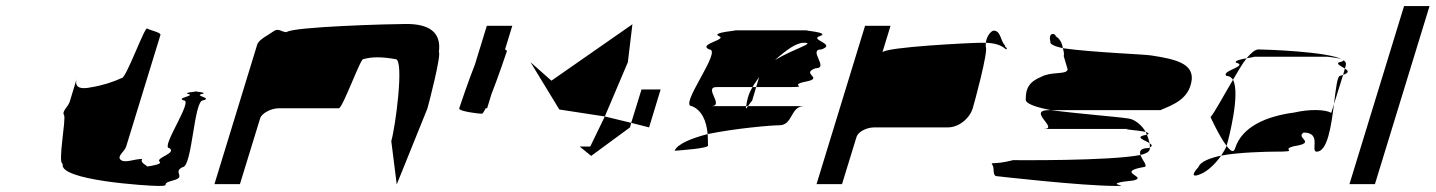

<svg xmlns="http://www.w3.org/2000/svg" viewBox="-20 -795 4733 633"><path d="M191 -416C199 -404 169 -255 187 -255C170 -200 470 -182 501 -182C549 -182 503 -188 550 -200C597 -212 547 -227 582 -244C614 -244 619 -464 649 -464C683 -472 619 -479 645 -485C664 -489 638 -492 626 -493C615 -492 585 -489 601 -485C625 -479 558 -472 586 -464C618 -464 508 -307 538 -307C565 -290 492 -275 506 -262C516 -254 484 -249 465 -246C465 -250 440 -258 449 -271C422 -271 392 -256 378 -268C364 -280 391 -295 396 -312L509 -680C511 -688 475 -695 465 -701C457 -707 396 -538 382 -538C351 -524 317 -513 279 -507C251 -501 223 -503 233 -536L210 -460C205 -443 183 -428 191 -416ZM626 -493C621 -494 619 -494 626 -494C633 -494 631 -494 626 -493Z M687 -188H771L838 -406C843 -421 873 -438 899 -438H1097C1110 -438 1170 -607 1178 -600C1206 -608 1239 -608 1284 -600C1314 -600 1283 -372 1270 -330L1288 -187L1389 -437C1394 -454 1435 -612 1427 -624C1436 -692 1390 -716 1320 -716C1271 -716 943 -707 925 -689C908 -689 898 -704 882 -692C866 -680 833 -665 828 -648Z M1494 -438C1491 -428 1558 -420 1569 -420C1571 -420 1576 -427 1581 -438H1586L1600 -484C1623 -542 1649 -620 1651 -626C1652 -628 1649 -630 1645 -632L1669 -710H1585L1546 -583C1523 -525 1496 -444 1494 -438Z M1729 -590 1798 -529 2065 -715 2050 -590 1974 -411 1824 -434ZM1891 -312 1929 -281 2057 -375 2061 -390 1974 -411 1926 -312ZM2061 -390 2095 -500H2158L2120 -375Z M2204 -298C2218 -299 2321 -306 2314 -316C2314 -329 2314 -341 2313 -353C2260 -339 2214 -321 2204 -298ZM2261 -445C2216 -445 2364 -632 2318 -632C2279 -650 2380 -664 2350 -676C2321 -689 2428 -695 2400 -695H2644C2616 -695 2721 -689 2683 -676C2646 -664 2740 -650 2688 -632C2642 -632 2715 -570 2669 -570C2617 -552 2699 -538 2637 -526C2576 -514 2650 -508 2587 -508H2473L2483 -541C2476 -530 2467 -519 2461 -508H2343C2297 -508 2371 -445 2324 -445H2440C2437 -433 2441 -437 2446 -445H2631C2585 -445 2595 -382 2549 -382C2523 -382 2406 -372 2313 -353C2309 -398 2293 -432 2261 -445ZM2446 -474C2442 -460 2441 -451 2440 -445H2446C2451 -453 2460 -464 2460 -464L2473 -508H2461C2454 -496 2449 -485 2446 -474ZM2535 -597C2598 -635 2672 -654 2630 -654C2605 -654 2572 -630 2535 -597Z M2672 -188H2756L2804 -344C2809 -360 2836 -375 2863 -375H3105C3140 -375 3176 -403 3187 -438C3192 -454 3239 -627 3230 -640V-654H3212C3184 -654 2895 -640 2889 -622L2916 -710H2832ZM3230 -654C3233 -678 3249 -694 3256 -694C3280 -694 3278 -660 3293 -646C3291 -638 3305 -638 3297 -632C3281 -647 3258 -653 3230 -654Z M3252 -251C3260 -239 3250 -214 3268 -214C3268 -214 3546 -182 3659 -182C3719 -182 3597 -188 3717 -200C3767 -212 3656 -227 3749 -244C3769 -244 3746 -266 3740 -284C3635 -264 3335 -267 3320 -267C3254 -250 3244 -263 3252 -251ZM3362 -470C3357 -454 3393 -442 3444 -432H3806C3845 -449 3901 -467 3909 -532C3914 -586 3855 -600 3777 -612C3757 -616 3582 -622 3484 -636C3487 -626 3489 -617 3487 -610L3500 -566C3495 -549 3460 -559 3422 -546C3396 -534 3361 -523 3362 -470ZM3443 -658C3435 -689 3459 -687 3461 -675C3474 -668 3482 -652 3484 -636C3458 -642 3440 -649 3443 -658ZM3421 -370C3474 -370 3362 -432 3440 -432H3444C3543 -419 3666 -410 3702 -404C3722 -401 3746 -381 3757 -360C3734 -366 3655 -370 3716 -370ZM3757 -360C3758 -357 3760 -354 3761 -351H3763C3770 -354 3766 -357 3757 -360ZM3740 -284C3736 -296 3739 -307 3768 -307C3769 -308 3770 -308 3771 -309C3771 -306 3771 -303 3770 -301C3768 -294 3757 -288 3740 -284ZM3761 -351C3765 -342 3768 -331 3770 -323C3755 -333 3716 -343 3761 -351ZM3770 -323C3771 -318 3771 -313 3771 -309C3781 -314 3777 -318 3770 -323Z M3971 -409C3971 -409 4000 -345 4024 -314L4025 -318C4030 -335 4070 -486 4045 -532C4013 -478 3982 -420 3971 -409ZM3931 -244C3905 -216 3914 -210 3940 -222C3962 -231 3988 -256 4006 -282C3969 -274 3937 -262 3931 -244ZM4023 -545C4005 -562 4099 -577 4054 -589C4051 -595 4072 -600 4090 -603C4075 -584 4061 -559 4045 -532C4040 -540 4032 -545 4023 -545ZM4090 -603C4110 -607 4127 -608 4104 -608H4355C4352 -608 4393 -605 4405 -599C4360 -625 4149 -632 4129 -632C4118 -632 4105 -621 4090 -603ZM4006 -282C4013 -293 4020 -304 4024 -314C4037 -297 4047 -290 4052 -306C4074 -377 4155 -412 4247 -424C4299 -436 4350 -434 4369 -423L4378 -452C4369 -381 4357 -295 4321 -295C4299 -295 4339 -358 4278 -358C4249 -340 4324 -325 4246 -313C4197 -301 4274 -295 4180 -295C4160 -295 4062 -293 4006 -282ZM4393 -589C4386 -583 4403 -576 4414 -569L4417 -580C4419 -587 4416 -592 4409 -597C4411 -595 4407 -592 4393 -589ZM4405 -599C4407 -598 4408 -598 4409 -597C4408 -598 4406 -598 4405 -599ZM4398 -545C4389 -545 4384 -502 4378 -452L4408 -548ZM4408 -548 4414 -569C4425 -562 4430 -556 4408 -548Z M4429 -188H4513L4693 -775H4609Z"/></svg>

Font: bitstorm
Style: suextobl
Weight: 400
Version: Version 0.2